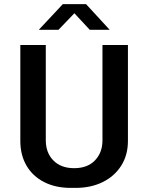

<svg xmlns="http://www.w3.org/2000/svg" viewBox="-20 -905 723 935"><path d="M325 10Q250 10 194.5 -18.5Q139 -47 109 -98.5Q79 -150 79 -219V-686H203V-222Q203 -161 240 -123.5Q277 -86 341 -86Q406 -86 442.5 -124Q479 -162 479 -222V-686H603V-219Q603 -150 570.5 -98.5Q538 -47 480.5 -18.5Q423 10 348 10ZM169 -760 286 -885H399L514 -760H417L325 -859H360L265 -760Z"/></svg>

Font: Chivo Medium
Style: Regular
Weight: 500
Designer: Hector Gatti
Foundry: Omnibus-Type
Version: Version 2.002